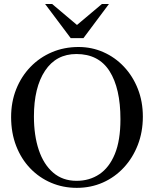

<svg xmlns="http://www.w3.org/2000/svg" viewBox="-20 -909 763 945"><path d="M683.1 -335Q683.1 -259.8 658.4 -196Q633.8 -132.3 589.8 -84.7Q545.9 -37.1 486.6 -10.7Q427.2 15.6 357.9 15.6Q290.5 15.6 231.9 -9.3Q173.3 -34.2 128.9 -80.3Q84.5 -126.5 59.6 -190.7Q34.7 -254.9 34.7 -333Q34.7 -407.2 59.8 -470.2Q85 -533.2 130.1 -579.8Q175.3 -626.5 235.6 -652.1Q295.9 -677.7 366.7 -677.7Q431.6 -677.7 489 -652.3Q546.4 -627 590.1 -580.6Q633.8 -534.2 658.4 -471.7Q683.1 -409.2 683.1 -335ZM572.8 -322.3Q572.8 -474.1 519.3 -558.6Q465.8 -643.1 356 -643.1Q256.3 -643.1 201.7 -560.8Q147 -478.5 147 -335.9Q147 -242.2 170.9 -170.9Q194.8 -99.6 241.7 -59.3Q288.6 -19 356.9 -19Q420.4 -19 469 -51.5Q517.6 -84 545.2 -150.9Q572.8 -217.8 572.8 -322.3ZM516.1 -889.2 390.6 -721.2H328.1L202.1 -889.2H236.8L358.9 -786.1L481.4 -889.2Z"/></svg>

Font: BabelStone Roman
Style: Regular
Weight: 400
Designer: Walt Agee, Victor Gaultney, Peter Martin, Debbi Hosken, Becca Hirsbrunner (SIL); Andrew West (BabelStone)
Foundry: BabelStone
Version: Version 16.000